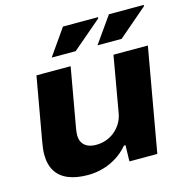

<svg xmlns="http://www.w3.org/2000/svg" viewBox="-108 -828 922 944"><g transform="rotate(-15 353.0 -356.5)"><path d="M227 12Q167 12 126 -5Q85 -22 64 -56Q43 -90 43 -141Q43 -156 45 -172Q47 -188 50 -205L107 -527H281L227 -222Q226 -214 225 -206.5Q224 -199 224 -192Q224 -168 233.5 -152.5Q243 -137 260.5 -129Q278 -121 303 -121Q330 -121 354 -129.5Q378 -138 397.5 -154Q417 -170 430.5 -192Q444 -214 449 -241L499 -527H674L581 0H439L441 -82H433Q406 -50 372 -29Q338 -8 301 2Q264 12 227 12ZM202 -592 295 -725H473V-719L324 -592ZM435 -592 529 -725H706V-719L558 -592Z"/></g></svg>

Font: Archivo SemiExpanded ExtraBold
Style: Italic
Weight: 800
Width: 6
Italic angle: -10°
Designer: Hector Gatti
Foundry: Omnibus-Type
Version: Version 2.001